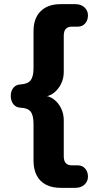

<svg xmlns="http://www.w3.org/2000/svg" viewBox="-20 -725 449 925"><path d="M272 180Q231.2 180 201.6 164.8Q172 149.5 156.8 120Q141.5 90.5 141.5 49.8V-128.2Q141.5 -168.8 127.8 -186.9Q114 -205 78.2 -206.2Q56.2 -207.5 44 -223.6Q31.8 -239.8 31.8 -262.8Q31.8 -285.8 44 -301.4Q56.2 -317 78.2 -318.2Q114 -320.2 127.8 -338.4Q141.5 -356.5 141.5 -396.2V-574.8Q141.5 -636.8 175.8 -670.9Q210 -705 272 -705H343.5Q370 -705 386.9 -689.5Q403.8 -674 403.8 -650.8Q403.8 -627.5 390.2 -612Q376.8 -596.5 353.5 -596.5H325.8Q306.2 -596.5 296.8 -585.6Q287.2 -574.8 287.2 -553V-378.5Q287.2 -347 273.8 -320.1Q260.2 -293.2 238 -276.5Q215.8 -259.8 188.8 -259.8V-263.8Q215.8 -263.8 238 -247.5Q260.2 -231.2 273.8 -204.4Q287.2 -177.5 287.2 -146V28Q287.2 49.8 296.8 60.6Q306.2 71.5 326 71.5H353.5Q376.8 71.5 390.2 87Q403.8 102.5 403.8 125.8Q403.8 149 386.9 164.5Q370 180 343.5 180Z"/></svg>

Font: Nunito ExtraLight
Style: Regular
Weight: 200
Designer: Vernon Adams
Foundry: Vernon Adams
Version: Version 3.602;April 4, 2023;FontCreator 14.0.0.2856 64-bit